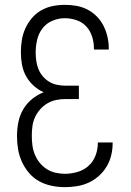

<svg xmlns="http://www.w3.org/2000/svg" viewBox="-20 -763 540 791"><path d="M247 8Q220 8 193 2.5Q166 -3 142 -16Q118 -29 100 -50Q82 -71 70.5 -96Q59 -121 54.5 -148Q50 -175 50 -202Q50 -231 55.5 -259Q61 -287 75 -311.5Q89 -336 111.5 -354.5Q134 -373 160 -383Q137 -393 118 -410.5Q99 -428 87 -450Q75 -472 70.5 -497Q66 -522 66 -547Q66 -573 70 -598Q74 -623 84.5 -646Q95 -669 111.5 -688.5Q128 -708 150 -720.5Q172 -733 197 -738Q222 -743 247 -743Q271 -743 294.5 -739Q318 -735 339.5 -724Q361 -713 378 -696Q395 -679 406 -657.5Q417 -636 422.5 -612.5Q428 -589 428 -565V-559H367V-564Q367 -588 359.5 -612Q352 -636 335.5 -654Q319 -672 295 -680Q271 -688 247 -688Q221 -688 196 -677.5Q171 -667 155 -646Q139 -625 133 -599Q127 -573 127 -546Q127 -529 129.5 -511.5Q132 -494 138.5 -478Q145 -462 156.5 -448.5Q168 -435 183 -426Q198 -417 215.5 -413.5Q233 -410 250 -410H305V-355H250Q230 -355 211 -351Q192 -347 175 -337Q158 -327 145 -312Q132 -297 124 -279.5Q116 -262 113.5 -242.5Q111 -223 111 -203Q111 -184 113.5 -164.5Q116 -145 123.5 -126.5Q131 -108 143.5 -92.5Q156 -77 172.5 -66.5Q189 -56 208.5 -51.5Q228 -47 247 -47Q273 -47 299 -54.5Q325 -62 344.5 -79.5Q364 -97 373.5 -122Q383 -147 383 -173V-176H444V-172Q444 -147 438 -122.5Q432 -98 419 -76.5Q406 -55 387 -38Q368 -21 345 -10.5Q322 0 297 4Q272 8 247 8Z"/></svg>

Font: Iosevka Fixed Light
Style: Regular
Weight: 300
Monospace: yes
Designer: Belleve Invis
Foundry: Belleve Invis
Version: Version 32.3.0